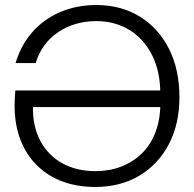

<svg xmlns="http://www.w3.org/2000/svg" viewBox="-20 -732 773 764"><path d="M359 12Q288 12 229.5 -9.5Q171 -31 128 -73Q85 -115 61.5 -175.5Q38 -236 38 -313Q38 -327 39 -341.5Q40 -356 41 -372H633V-306H111Q110 -229 140.5 -171.5Q171 -114 227.5 -82.5Q284 -51 360 -51Q415 -51 462 -69Q509 -87 544 -121Q579 -155 598.5 -205.5Q618 -256 618 -320V-357Q618 -448 585 -513Q552 -578 494.5 -613Q437 -648 363 -648Q277 -648 211.5 -604Q146 -560 122 -481H42Q63 -552 108 -603.5Q153 -655 218.5 -683.5Q284 -712 363 -712Q461 -712 535.5 -666.5Q610 -621 652 -538.5Q694 -456 694 -345Q694 -239 652 -158.5Q610 -78 534.5 -33Q459 12 359 12Z"/></svg>

Font: DM Sans 36pt Light
Style: Regular
Weight: 300
Designer: Colophon Foundry, Jonny Pinhorn
Foundry: Colophon Foundry
Version: Version 4.004;gftools[0.9.30]